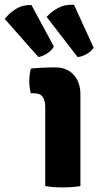

<svg xmlns="http://www.w3.org/2000/svg" viewBox="-107 -788 422 813"><path d="M233.5 0Q200.5 5.5 159 5.5Q118.5 5.5 84.5 0V-336Q84.5 -361 74.2 -377Q64 -393 37.5 -393H23.5Q17 -417.5 17 -443.5Q17 -456 18.5 -470.2Q20 -484.5 23.5 -497.5Q45.5 -500 68.8 -501.2Q92 -502.5 107.5 -502.5H128.5Q176.5 -502.5 205 -471.2Q233.5 -440 233.5 -387ZM26 -767 121 -591Q112 -574 92.2 -561.5Q72.5 -549 55.5 -546.5L-87 -708Q-68 -732.5 -39.2 -750.2Q-10.5 -768 26 -767ZM206.5 -767.5 289.5 -586Q280 -570.5 259.5 -559Q239 -547.5 221.5 -546.5L90.5 -716.5Q111 -739.5 140.5 -755Q170 -770.5 206.5 -767.5Z"/></svg>

Font: Signika Negative Light
Style: Bold
Weight: 700
Version: Version 2.001